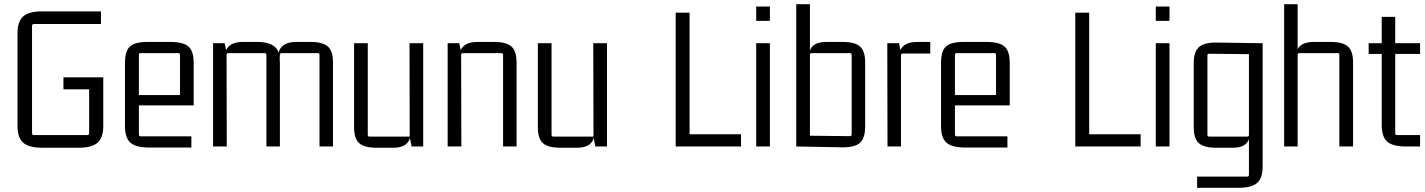

<svg xmlns="http://www.w3.org/2000/svg" viewBox="-20 -695 6760 911"><path d="M354 6H179Q118 6 90.5 -17.5Q63 -41 63 -98V-537Q63 -594 90.5 -617.5Q118 -641 179 -641H459V-581H141Q132 -581 132 -572V-63Q132 -54 141 -54H394Q403 -54 403 -63V-271H281V-328H470V-98Q470 -41 442.5 -17.5Q415 6 354 6Z M888 5H687Q626 5 599.5 -17.5Q573 -40 573 -97V-396Q573 -453 596.5 -474.5Q620 -496 679 -496H789Q849 -496 874 -474.5Q899 -453 899 -396V-195H639V-57Q639 -48 647 -48H888ZM647 -443Q639 -443 639 -435V-244H834V-435Q834 -443 826 -443Z M1133 -496H1202Q1284 -496 1302 -446Q1315 -496 1386 -496H1454Q1511 -496 1535.5 -474.5Q1560 -453 1560 -399V0H1496V-435Q1496 -443 1487 -443H1316Q1308 -443 1308 -435L1307 -415Q1308 -410 1308 -399V0H1244V-435Q1244 -443 1235 -443H1064Q1055 -443 1055 -435L1056 0H991V-490H1046L1053 -457Q1070 -496 1133 -496Z M1846 6H1766Q1709 6 1684.5 -15.5Q1660 -37 1660 -91V-490H1725V-55Q1725 -47 1733 -47H1924L1923 -490H1988V0H1933L1925 -39Q1911 6 1846 6Z M2246 -496H2325Q2382 -496 2406.5 -474.5Q2431 -453 2431 -399V0H2367V-435Q2367 -443 2358 -443H2177Q2168 -443 2168 -435L2169 0H2104V-490H2159L2166 -457Q2183 -496 2246 -496Z M2718 6H2638Q2581 6 2556.5 -15.5Q2532 -37 2532 -91V-490H2597V-55Q2597 -47 2605 -47H2796L2795 -490H2860V0H2805L2797 -39Q2783 6 2718 6Z M3496 -58V0H3186V-635H3252V-58Z M3633 -596H3568V-664H3633ZM3633 0H3568V-490H3633Z M3975 4 3758 0V-675H3823V-455Q3837 -496 3901 -496H3979Q4036 -496 4060.5 -474.5Q4085 -453 4085 -399V-95Q4085 -39 4060 -17Q4035 5 3975 4ZM3823 -435V-51L4012 -49Q4021 -49 4021 -58V-435Q4021 -443 4012 -443H3831Q3823 -443 3823 -435Z M4333 -496H4394V-441H4263Q4255 -441 4255 -433V0H4191L4190 -490H4246L4252 -457Q4269 -496 4333 -496Z M4760 5H4559Q4498 5 4471.5 -17.5Q4445 -40 4445 -97V-396Q4445 -453 4468.5 -474.5Q4492 -496 4551 -496H4661Q4721 -496 4746 -474.5Q4771 -453 4771 -396V-195H4511V-57Q4511 -48 4519 -48H4760ZM4519 -443Q4511 -443 4511 -435V-244H4706V-435Q4706 -443 4698 -443Z M5392 -58V0H5082V-635H5148V-58Z M5529 -596H5464V-664H5529ZM5529 0H5464V-490H5529Z M5898 143Q5906 143 5906 134V-35Q5892 6 5829 6H5750Q5693 6 5668.5 -15.5Q5644 -37 5644 -91V-394Q5644 -450 5669 -472Q5694 -494 5754 -493L5971 -490V94Q5971 151 5944.5 173.5Q5918 196 5857 196H5660V143ZM5906 -55V-438L5717 -440Q5709 -440 5709 -432V-55Q5709 -47 5717 -47H5898Q5906 -47 5906 -55Z M6215 -496H6294Q6351 -496 6375.5 -474.5Q6400 -453 6400 -399V0H6335V-435Q6335 -443 6327 -443H6145Q6137 -443 6137 -435V0H6073V-675H6137V-462Q6155 -496 6215 -496Z M6718 -490V-439H6600V-62Q6600 -54 6608 -54H6718V0H6650Q6589 0 6562.5 -22.5Q6536 -45 6536 -102V-439H6474V-490H6536V-615H6600V-490Z"/></svg>

Font: Gemunu Libre Light
Style: Regular
Weight: 300
Designer: Puspanada Ekanayake, Sola Matas, Pathum Egodawatta, Kosala Senevirathne
Foundry: mooniak
Version: Version 1.100